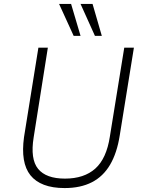

<svg xmlns="http://www.w3.org/2000/svg" viewBox="-20 -947 728 975"><path d="M308 8Q247 8 203.5 -8.5Q160 -25 134.5 -57Q109 -89 101 -137.5Q93 -186 102 -251L175 -705H223L151 -250Q133 -139 173.5 -89.5Q214 -40 310 -40Q407 -40 464 -91Q521 -142 538 -254L611 -705H660L588 -259Q574 -170 539 -110.5Q504 -51 446.5 -21.5Q389 8 308 8ZM462 -765 389 -927H450L497 -765ZM354 -765 280 -927H341L389 -765Z"/></svg>

Font: Nunito Sans 7pt SemiCondensed ExtraLight
Style: Italic
Weight: 250
Width: 4
Italic angle: -9°
Designer: Vernon Adams
Foundry: Vernon Adams
Version: Version 3.101;gftools[0.9.27]